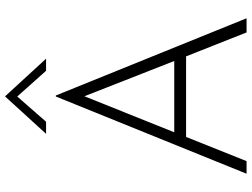

<svg xmlns="http://www.w3.org/2000/svg" viewBox="-136 -842 978 746"><g transform="rotate(-90 353.0 -469.0)"><path d="M351 -891 451 -779H498L352 -938H351L206 -779H253ZM600 0H655L355 -741H351L51 0H100L194 -235H507ZM212 -281 352 -630 489 -281Z"/></g></svg>

Font: Sulaf Light
Style: Regular
Weight: 300
Designer: Bandar Raffah (Arabic) and Santiago Orozco (Latin)
Foundry: Caramella and Typemade
Version: Version 1.005;PS 001.005;hotconv 1.0.88;makeotf.lib2.5.64775